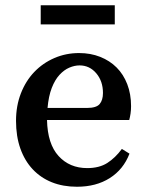

<svg xmlns="http://www.w3.org/2000/svg" viewBox="-20 -696 559 731"><path d="M311 -285Q347 -285 359.5 -300Q372 -315 372 -342Q372 -387 346.5 -417Q321 -447 283 -447Q264 -447 244 -438.5Q224 -430 206.5 -411Q189 -392 177 -361Q165 -330 161 -285ZM159 -239Q161 -148 203 -102Q245 -56 312 -56Q358 -56 388.5 -75.5Q419 -95 444 -129L473 -111Q450 -51 398 -18Q346 15 273 15Q220 15 177.5 -2Q135 -19 104.5 -51.5Q74 -84 57.5 -130.5Q41 -177 41 -236Q41 -293 59.5 -340.5Q78 -388 110.5 -422Q143 -456 187 -475Q231 -494 281 -494Q325 -494 361.5 -479.5Q398 -465 424 -439Q450 -413 464.5 -375.5Q479 -338 479 -292Q479 -277 477 -263.5Q475 -250 472 -239ZM135 -676H417V-603H135Z"/></svg>

Font: Source Serif Pro Semibold
Style: Regular
Weight: 600
Designer: Frank Grießhammer
Foundry: Adobe Systems Incorporated
Version: Version 1.014;PS Version 1.0;hotconv 1.0.73;makeotf.lib2.5.5